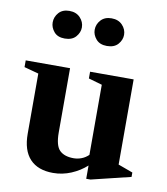

<svg xmlns="http://www.w3.org/2000/svg" viewBox="-89 -882 840 968"><g transform="rotate(10 331.0 -398.5)"><path d="M247.5 10.5Q170 10.5 129 -33.2Q88 -77 88 -162V-470L14 -490V-524.5H241V-196Q241 -128 265.5 -104.2Q290 -80.5 337 -80.5Q357.5 -80.5 377.2 -88Q397 -95.5 413 -111V-470L343.5 -490V-524.5H566.5V-88.5L641.5 -61V-38.5L440 10.5H418V-57.5Q384.5 -27 340 -8.2Q295.5 10.5 247.5 10.5ZM404 -667Q367.5 -667 348.5 -689Q329.5 -711 329.5 -737Q329.5 -765 349.2 -786.8Q369 -808.5 404 -808.5Q439 -808.5 459.5 -786.8Q480 -765 480 -737Q480 -711 460.8 -689Q441.5 -667 404 -667ZM188 -667Q151.5 -667 133 -689Q114.5 -711 114.5 -737Q114.5 -765 133.8 -786.8Q153 -808.5 188 -808.5Q223 -808.5 243.5 -786.8Q264 -765 264 -737Q264 -711 244.8 -689Q225.5 -667 188 -667Z"/></g></svg>

Font: Libre Caslon Text
Style: Bold
Weight: 700
Designer: Pablo Impallari, Rodrigo Fuenzalida, Katja Schimmel
Foundry: Pablo Impallari, Rodrigo Fuenzalida
Version: Version 2.000